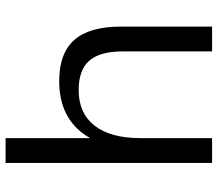

<svg xmlns="http://www.w3.org/2000/svg" viewBox="-66 -714 780 688"><g transform="rotate(-90 324.0 -370.0)"><path d="M483.8 -319.5Q483.8 -402.2 450.4 -440.2Q417 -478.1 345.2 -478.1Q262.2 -478.1 217.7 -421Q173.1 -363.9 173.1 -256.7L132.8 -186.7L133.8 -253.2Q133.8 -396 197 -471.9Q260.3 -547.9 377.6 -547.9Q477.1 -547.9 524.9 -493.7Q572.7 -439.5 572.7 -326V0H483.8ZM84.2 -740H173.1V-363.4V0H84.2Z"/></g></svg>

Font: Pathway Extreme 8pt Thin
Style: Regular
Weight: 100
Version: Version 1.001;gftools[0.9.26]